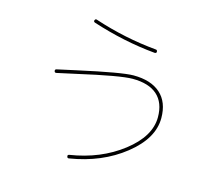

<svg xmlns="http://www.w3.org/2000/svg" viewBox="-109 -898 1218 1066"><g transform="rotate(15 500.0 -364.5)"><path d="M180.7 -412.1Q170.9 -410.2 168.9 -419.9Q167 -429.7 176.8 -431.6L284.2 -455.1Q532.2 -509.8 598.6 -509.8Q699.2 -509.8 753.9 -460.9Q808.6 -412.1 808.6 -320.3Q808.6 -203.1 681.2 -102.1Q553.7 -1 371.1 28.3Q361.3 30.3 359.4 19.5Q357.4 10.7 367.2 8.8Q542 -18.6 665.5 -114.3Q789.1 -210 789.1 -320.3Q789.1 -403.3 740.7 -446.8Q692.4 -490.2 598.6 -490.2Q528.3 -490.2 288.1 -435.5ZM315.4 -737.3Q305.7 -741.2 309.6 -750Q313.5 -758.8 321.3 -755.9Q499 -697.3 680.7 -680.7Q688.5 -680.7 689.5 -669.9Q689.5 -661.1 678.7 -661.1Q499 -677.7 315.4 -737.3Z"/></g></svg>

Font: Rounded-L Mgen+ 2m thin
Style: Regular
Weight: 100
Designer: [Source Han Sans]
Ryoko NISHIZUKA  (kana & ideographs); Paul D. Hunt (Latin, Greek & Cyrillic); Wenlong ZHANG  (bopomofo
Version: Version 1.059.20150602